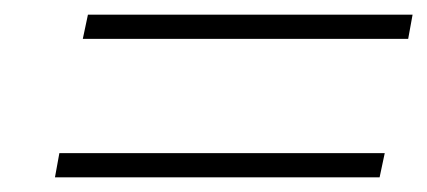

<svg xmlns="http://www.w3.org/2000/svg" viewBox="-20 -457 583 262"><path d="M100 -437H543L537 -404H93ZM61 -248H505L498 -215H55Z"/></svg>

Font: Taviraj ExtraLight
Style: Italic
Weight: 275
Italic angle: -12°
Designer: Katatrad Team
Foundry: CadsonDemak
Version: Version 1.001